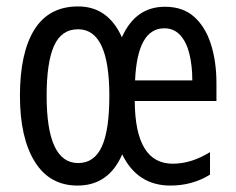

<svg xmlns="http://www.w3.org/2000/svg" viewBox="-20 -567 735 597"><path d="M493 -546Q549 -546 584 -514.5Q619 -483 636 -429Q653 -375 653 -309V-253H399Q400 -58 517 -58Q575 -58 633 -94V-24Q578 10 510 10Q407 10 360 -87Q318 10 221 10Q134 10 88 -64.5Q42 -139 42 -269Q42 -403 87 -475Q132 -547 223 -547Q316 -547 359 -451Q401 -546 493 -546ZM491 -479Q407 -479 400 -317H578Q578 -362 569 -399Q560 -436 540.5 -457.5Q521 -479 491 -479ZM223 -476Q171 -476 148 -424.5Q125 -373 125 -269Q125 -60 223 -60Q273 -60 296.5 -111Q320 -162 320 -269Q320 -476 223 -476Z"/></svg>

Font: Noto Sans Ethiopic ExtraCondensed
Style: Regular
Weight: 400
Width: 2
Designer: Monotype Design Team
Foundry: Monotype Imaging Inc.
Version: Version 2.102; ttfautohint (v1.8.4.7-5d5b)